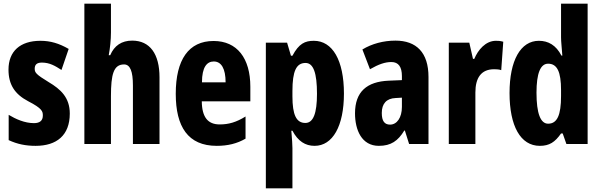

<svg xmlns="http://www.w3.org/2000/svg" viewBox="-20 -831 3258 1040"><path d="M358 -216C358 -303 308 -348 244 -386C175 -428 168 -438 168 -459C168 -482 181 -492 207 -492C249 -492 279 -474 313 -452L352 -566C300 -596 253 -610 199 -610C89 -610 26 -553 26 -454C26 -373 60 -321 132 -283C210 -243 212 -227 212 -205C212 -178 196 -164 164 -164C114 -164 65 -186 27 -209V-72C74 -50 120 -41 173 -41C287 -41 358 -98 358 -216Z M581 -655V-811H437V-51H581V-310C581 -428 595 -482 652 -482C685 -482 700 -445 700 -368V-51H844V-412C844 -539 792 -611 696 -611C639 -611 599 -584 577 -532H569C576 -568 581 -616 581 -655Z M1137 -609C1002 -609 932 -508 932 -323C932 -145 998 -41 1154 -41C1213 -41 1264 -53 1310 -80V-200C1260 -169 1219 -157 1170 -157C1106 -157 1074 -196 1073 -282H1336V-361C1336 -516 1264 -609 1137 -609ZM1138 -498C1179 -498 1202 -459 1202 -385H1074C1074 -468 1101 -498 1138 -498Z M1680 -610C1632 -610 1599 -595 1564 -529H1556L1535 -600H1420V189H1564V-29C1564 -46 1562 -76 1558 -123H1564C1594 -66 1634 -41 1684 -41C1782 -41 1843 -148 1843 -324C1843 -505 1781 -610 1680 -610ZM1635 -490C1678 -490 1697 -435 1697 -323C1697 -217 1677 -165 1634 -165C1585 -165 1564 -209 1564 -309V-338C1564 -446 1585 -490 1635 -490Z M2122 -611C2057 -611 1994 -594 1943 -563L1984 -456C2031 -483 2066 -495 2100 -495C2139 -495 2157 -468 2157 -419V-397L2086 -394C1967 -389 1903 -334 1903 -217C1903 -127 1939 -41 2032 -41C2098 -41 2136 -68 2170 -124H2173L2196 -51H2301V-414C2301 -547 2235 -611 2122 -611ZM2123 -300 2157 -302V-252C2157 -194 2130 -156 2093 -156C2063 -156 2048 -175 2048 -219C2048 -269 2073 -298 2123 -300Z M2666 -610C2610 -610 2569 -560 2549 -512H2542L2522 -600H2411V-51H2555V-330C2555 -409 2586 -456 2657 -456C2669 -456 2685 -455 2695 -451L2706 -605C2688 -610 2677 -610 2666 -610Z M2904 -41C2956 -41 2986 -61 3019 -108H3028L3048 -51H3163V-811H3019V-629C3019 -604 3023 -574 3026 -530H3021C2992 -586 2950 -610 2899 -610C2800 -610 2740 -504 2740 -327C2740 -149 2799 -41 2904 -41ZM2949 -161C2908 -161 2886 -216 2886 -329C2886 -433 2907 -486 2949 -486C2998 -486 3019 -442 3019 -343V-311C3019 -207 2998 -161 2949 -161Z"/></svg>

Font: Noto Sans Tamil UI ExtraCondensed ExtraBold
Style: Regular
Weight: 800
Width: 2
Designer: Jelle Bosma - Monotype Design Team
Foundry: Monotype Imaging Inc.
Version: Version 2.004